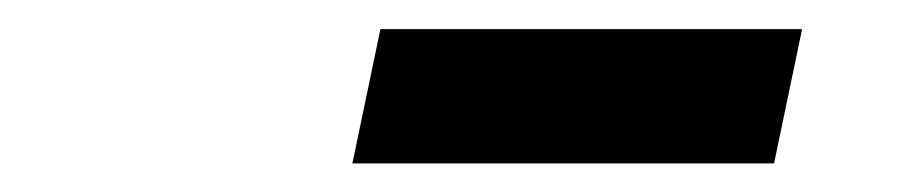

<svg xmlns="http://www.w3.org/2000/svg" viewBox="-20 -716 630 133"><path d="M224.1 -602.8 243.5 -695.8H535.6L516.2 -602.8Z"/></svg>

Font: Wix Madefor Text
Style: Italic
Weight: 400
Italic angle: -12°
Designer: Dalton Maag Ltd
Foundry: Dalton Maag Ltd
Version: Version 3.100